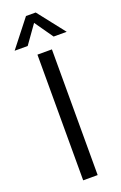

<svg xmlns="http://www.w3.org/2000/svg" viewBox="-194 -974 645 1022"><g transform="rotate(-20 128.5 -463.0)"><path d="M88 0V-712H170V0ZM55 -773H-19L101 -926H156L276 -773H202L129 -877Z"/></g></svg>

Font: Muli-Regular
Style: Regular
Weight: 400
Version: Version 2.000